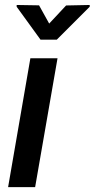

<svg xmlns="http://www.w3.org/2000/svg" viewBox="-20 -767 388 787"><path d="M215.8 -528.3 124 0H13.2L104.5 -528.3ZM140.1 -745.1 181.6 -670.4 251 -744.6 347.7 -746.6V-739.3L212.9 -604.5H146L48.3 -739.3V-746.6Z"/></svg>

Font: Roboto Condensed Medium
Style: Italic
Weight: 500
Italic angle: -12°
Designer: Christian Robertson
Foundry: Google
Version: Version 3.0; 2020